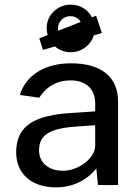

<svg xmlns="http://www.w3.org/2000/svg" viewBox="-20 -801 607 831"><path d="M166 -585 218 -600C236 -584 260 -575 286 -575C333 -575 373 -605 386 -648L421 -658L396 -733L378 -726C361 -759 327 -781 286 -781C229 -781 182 -736 182 -680C182 -669 184 -659 186 -649L150 -635ZM231 -678C231 -709 256 -731 285 -731C304 -731 320 -722 329 -706L232 -668C231 -671 231 -675 231 -678ZM287 -527C177 -527 93 -478 66 -390L150 -378C183 -430 231 -453 283 -453C351 -454 392 -417 392 -354V-319L305 -313C126 -305 50 -256 50 -141C50 -46 121 10 221 10C295 10 355 -20 397 -72L404 0H491V-361C491 -462 426 -527 287 -527ZM392 -170C391 -115 319 -62 253 -62C192 -62 149 -95 149 -151C149 -225 209 -247 320 -254L392 -259Z"/></svg>

Font: United Sans Medium
Style: Regular
Weight: 500
Designer: Pablo Impallari, Rodrigo Fuenzalida (Modified by Dan O. Williams)
Version: Version 1.000;PS 001.000;hotconv 1.0.88;makeotf.lib2.5.64775